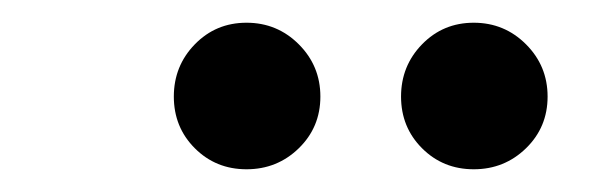

<svg xmlns="http://www.w3.org/2000/svg" viewBox="-20 -721 540 169"><path d="M151.5 -590.5Q133 -609 133 -636Q133 -663 151.5 -682Q170 -701 197 -701Q224 -701 243 -682Q262 -663 262 -636Q262 -609 243 -590.5Q224 -572 197 -572Q170 -572 151.5 -590.5ZM351.5 -590.5Q333 -609 333 -636Q333 -663 351.5 -682Q370 -701 397 -701Q424 -701 443 -682Q462 -663 462 -636Q462 -609 443 -590.5Q424 -572 397 -572Q370 -572 351.5 -590.5Z"/></svg>

Font: Quicksand
Style: Bold
Weight: 700
Designer: Andrew Paglinawan
Foundry: Andrew Paglinawan
Version: 1.002